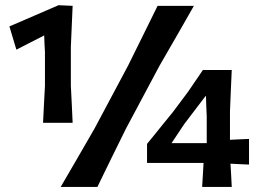

<svg xmlns="http://www.w3.org/2000/svg" viewBox="-20 -736 1022 756"><path d="M149.5 -252.5Q151.5 -289 153 -322.8Q154.5 -356.5 157 -398.5V-531.5Q156 -548 155.2 -564.2Q154.5 -580.5 154 -596.5Q128.5 -583.5 101.2 -569.5Q74 -555.5 44.5 -540.5L17 -632Q66 -653 114 -673.8Q162 -694.5 210.5 -715.5L266 -713Q264 -673.5 262.5 -632.8Q261 -592 259 -551V-398.5Q261.5 -356.5 262.8 -322.8Q264 -289 266 -252.5ZM219 0Q251 -55 281.8 -108Q312.5 -161 352 -229.5L484 -477Q519 -547.5 545.8 -602Q572.5 -656.5 600.5 -713H743.5Q711 -656 680 -601.8Q649 -547.5 608 -477L476 -229.5Q442.5 -161.5 416.2 -108.2Q390 -55 363.5 0ZM776 0Q779 -46.5 781.5 -94.5H559V-169.5Q571 -184 588.8 -206Q606.5 -228 625.5 -251.5Q644.5 -275 660.5 -294.5L720 -374Q734.5 -395 749.5 -417.2Q764.5 -439.5 779 -460.5H892.5Q890.5 -418 888.8 -377.5Q887 -337 885.5 -297.5V-185.5Q906 -186.5 925.5 -187.5Q945 -188.5 960.5 -189V-88Q945.5 -88.5 926.5 -89.5Q907.5 -90.5 887.5 -91.5Q889 -66.5 890.2 -45.5Q891.5 -24.5 892.5 0ZM705.5 -247.5Q692 -227 679.5 -208.5Q667 -190 655.5 -172.5H794V-278.5Q793 -298.5 792.2 -318.8Q791.5 -339 791 -359Q789 -356.5 786.5 -354Z"/></svg>

Font: Commissioner Loud SemiBold
Style: Regular
Weight: 600
Designer: Kostas Bartsokas
Foundry: Kostas Bartsokas
Version: Version 1.000; ttfautohint (v1.8.3)